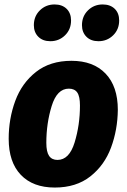

<svg xmlns="http://www.w3.org/2000/svg" viewBox="-20 -824 568 862"><path d="M19 -201Q19 -291 48.5 -371Q78 -451 141.5 -501Q205 -551 301 -551Q399 -551 454 -493.5Q509 -436 509 -331Q508 -241 478.5 -161.5Q449 -82 385.5 -32Q322 18 226 18Q128 18 73.5 -39Q19 -96 19 -201ZM339 -350Q339 -391 327 -408.5Q315 -426 289 -426Q236 -426 212 -348Q188 -270 188 -183Q188 -142 200.5 -124Q213 -106 238 -106Q291 -106 315 -184.5Q339 -263 339 -350ZM132 -711Q132 -751 159 -777.5Q186 -804 225 -804Q259 -804 279 -784.5Q299 -765 299 -732Q299 -692 272 -665.5Q245 -639 206 -639Q172 -639 152 -659Q132 -679 132 -711ZM348 -711Q348 -751 375 -777.5Q402 -804 441 -804Q475 -804 495 -784.5Q515 -765 515 -732Q515 -692 488 -665.5Q461 -639 422 -639Q388 -639 368 -659Q348 -679 348 -711Z"/></svg>

Font: Fira Sans Condensed ExtraBold
Style: Italic
Weight: 800
Width: 3
Italic angle: -8°
Designer: bBox Type GmbH & Carrois Corporate GbR & Edenspiekermann AG
Foundry: bBox Type GmbH & Carrois Corporate GbR & Edenspiekermann AG
Version: Version 4.301